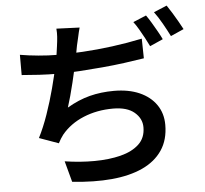

<svg xmlns="http://www.w3.org/2000/svg" viewBox="-60 -923 1120 1049"><g transform="rotate(-5 500.0 -399.0)"><path d="M408 -782Q401 -757 396 -732.5Q391 -708 385 -685Q381 -661 374.5 -628.5Q368 -596 360 -560Q352 -524 343 -486.5Q334 -449 324.5 -414.5Q315 -380 306 -352Q369 -389 431 -405Q493 -421 564 -421Q645 -421 704 -395Q763 -369 795.5 -322Q828 -275 828 -212Q828 -130 789.5 -73Q751 -16 680.5 16.5Q610 49 512 58Q414 67 294 54L263 -61Q347 -48 426.5 -48.5Q506 -49 569.5 -65Q633 -81 670.5 -116Q708 -151 708 -209Q708 -257 668 -291Q628 -325 551 -325Q463 -325 389 -294.5Q315 -264 268 -207Q260 -196 253.5 -186Q247 -176 240 -162L134 -200Q162 -255 186 -324Q210 -393 228.5 -463Q247 -533 259.5 -593.5Q272 -654 276 -692Q280 -721 281.5 -742.5Q283 -764 281 -787ZM70 -662Q116 -654 171 -649Q226 -644 272 -644Q336 -644 414 -648.5Q492 -653 576 -664Q660 -675 741 -692L743 -584Q693 -576 634 -568Q575 -560 512 -554.5Q449 -549 387.5 -545Q326 -541 273 -541Q217 -541 166 -544Q115 -547 70 -551ZM775 -816Q788 -798 803 -773Q818 -748 832 -723Q846 -698 855 -679L783 -647Q773 -668 759.5 -693Q746 -718 731.5 -743Q717 -768 703 -786ZM892 -860Q905 -841 920.5 -816Q936 -791 950 -766Q964 -741 973 -724L901 -692Q885 -724 863 -763Q841 -802 820 -830Z"/></g></svg>

Font: Noto Sans SC Thin SemiBold
Style: Regular
Weight: 600
Version: Version 2.004-H2;hotconv 1.0.118;makeotfexe 2.5.65603